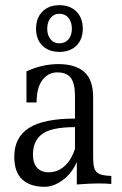

<svg xmlns="http://www.w3.org/2000/svg" viewBox="-20 -708 471 740"><path d="M409 -30V1Q390 -1 356 -1Q332 -1 276 3V-84Q258 -41 222.5 -14.5Q187 12 153 12Q96 12 65.5 -16.5Q35 -45 35 -104Q35 -179 92 -215Q149 -251 269 -251V-337Q269 -385 253.5 -407Q238 -429 201 -429Q165 -429 143 -399Q121 -369 121 -313H82V-433Q143 -461 205 -461Q270 -461 304.5 -431Q339 -401 339 -332V-105Q339 -73 344 -58.5Q349 -44 363 -37.5Q377 -31 409 -30ZM269 -135V-218Q178 -218 142.5 -191.5Q107 -165 107 -113Q107 -79 123 -61.5Q139 -44 167 -44Q202 -44 228.5 -67.5Q255 -91 269 -135ZM299 -597Q299 -556 274.5 -532Q250 -508 209 -508Q168 -508 143.5 -532Q119 -556 119 -597Q119 -639 143.5 -663.5Q168 -688 209 -688Q250 -688 274.5 -663.5Q299 -639 299 -597ZM162 -597Q162 -572 175 -556.5Q188 -541 209 -541Q231 -541 244 -556.5Q257 -572 257 -597Q257 -623 244 -639Q231 -655 209 -655Q188 -655 175 -639Q162 -623 162 -597Z"/></svg>

Font: Gupter
Style: Regular
Weight: 400
Designer: Octavio Pardo
Version: Version 1.000